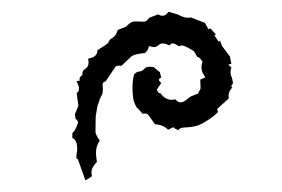

<svg xmlns="http://www.w3.org/2000/svg" viewBox="-20 -631 484 329"><path d="M104 -403.3Q108.4 -405.3 113.8 -420.9Q113.8 -423.8 109.4 -427.7L108.4 -435.5L114.3 -449.7L111.3 -471.7Q115.2 -473.6 115.2 -478V-481.4Q113.3 -488.8 110.8 -491.7L117.2 -493.2Q116.2 -494.6 116.2 -495.6Q116.2 -499 121.1 -502.4V-503.9Q121.1 -510.3 125.5 -512.7Q131.8 -516.1 131.8 -523.9Q131.8 -526.9 130.9 -530.3L140.1 -533.2Q147 -537.1 147 -544.9L161.1 -554.2Q165.5 -556.6 166.7 -560.1Q168 -563.5 172.4 -565.9Q179.2 -569.8 181.6 -579.6L195.3 -585L203.1 -591.8Q206.5 -593.8 210.4 -594.2H218.3Q221.7 -593.8 225.1 -593.8Q228.5 -593.8 231 -595.2L235.8 -600.6L251 -606.4Q254.9 -604 258.3 -604Q261.2 -604 263.7 -605.5L269 -610.8L285.2 -606Q294.4 -600.6 302.2 -600.6Q304.7 -600.6 307.1 -601.1L331.1 -591.8L337.4 -580.6L340.3 -582.5L350.1 -571.8L347.2 -570.8L354.5 -559.6L356.9 -561.5L360.4 -552.2L374 -534.2L376.5 -521.5L371.1 -520.5L376.5 -515.1Q375 -511.2 375 -507.3Q375 -502.4 377.4 -498L379.4 -488.3Q376.5 -485.4 376.5 -482.9Q376.5 -482.4 377 -481.4H378.4Q371.6 -474.6 371.6 -466.8Q371.6 -464.8 372.1 -462.4L352.1 -444.3L353.5 -439Q346.7 -431.2 330.1 -421.4Q322.8 -417 316.4 -415.3Q310.1 -413.6 304.4 -413.1Q298.8 -412.6 294.4 -412.4Q290 -412.1 288.1 -410.6L285.6 -408.2Q279.8 -409.7 277.3 -413.1L268.1 -408.7Q259.3 -417.5 245.6 -418L234.9 -433.1Q232.9 -436.5 228.5 -436.5Q226.6 -436.5 224.6 -436L213.9 -447.3Q208.5 -457 208 -464.4Q207 -473.1 207 -480.5Q207 -494.1 210 -503.9Q214.4 -508.3 219 -508.5Q223.6 -508.8 227.5 -513.2Q230 -516.6 237.8 -516.6Q240.2 -516.6 243.2 -516.1L253.9 -507.3L256.3 -498Q252.4 -496.6 252.4 -494.1Q252.4 -492.2 256.3 -488.8L248.5 -477.1Q252 -471.2 253.4 -471.2Q253.9 -471.2 253.9 -471.7L255.4 -470.7Q263.2 -460 273.9 -460Q276.9 -460 280.3 -460.9Q284.7 -455.6 289.6 -455.6Q292.5 -455.6 295.9 -457.5L307.1 -465.8L319.3 -470.7L323.7 -479.5L323.2 -494.6L332 -498.5L329.1 -502.9Q325.2 -509.3 325.2 -515.6Q325.2 -520.5 327.1 -524.9Q322.8 -532.7 317.9 -533.7L312.5 -543Q296.9 -553.2 291 -553.2Q290 -553.2 289.6 -552.7Q288.1 -551.8 286.6 -551.8Q285.6 -551.8 285.2 -552.7Q283.2 -553.7 281.2 -554.9Q279.3 -556.2 276.4 -556.6H275.9Q272.9 -556.6 270.5 -553.2L268.1 -554.2Q262.7 -556.6 258.8 -556.6Q255.9 -556.6 253.9 -555.2L247.1 -550.8Q246.1 -550.3 244.1 -550.3Q240.7 -550.3 235.4 -552.2Q233.4 -543.5 228 -540Q214.4 -539.1 206.1 -535.2L188 -518.1Q186 -518.6 184.1 -518.6Q181.2 -518.6 178.2 -517.1L161.1 -491.7L157.7 -490.2Q155.8 -489.3 155.8 -484.4Q155.8 -482.9 156.2 -481V-476.6Q156.2 -471.2 154.8 -468.8Q152.3 -465.3 147 -449.7L144 -431.6L143.6 -405.3Q143.6 -400.4 150.9 -390.1Q144.5 -380.9 144.5 -369.1V-366.2L146 -353.5Q136.7 -344.2 136.7 -335.4Q136.7 -332 137.7 -329.1L126.5 -321.8L113.3 -358.4Q110.8 -358.4 110.8 -362.3Q110.8 -364.7 111.3 -367.7Q112.3 -372.1 112.3 -376Q112.3 -380.9 111.3 -385.3Q108.9 -393.1 104 -394.5Z"/></svg>

Font: Truetypewriter PolyglOTT
Style: Regular
Weight: 400
Designer: Sergey Beatoff a.k.a. Sam_T
Version: Version 3.76